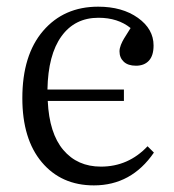

<svg xmlns="http://www.w3.org/2000/svg" viewBox="-20 -541 520 575"><path d="M261.2 14.2Q163.6 14.2 105.2 -55.2Q46.9 -124.5 46.9 -247.1Q46.9 -376 109.1 -448.5Q171.4 -521 273.9 -521Q346.2 -521 393.1 -487.5Q439.9 -454.1 439.9 -404.8Q439.9 -374.5 426 -359.4Q412.1 -344.2 387.2 -344.2Q363.3 -344.2 350.6 -356.2Q337.9 -368.2 337.9 -387.2Q337.9 -396 342 -406.5Q346.2 -417 351.6 -425.8Q356.9 -434.6 371.1 -457Q333 -487.8 274.9 -487.8Q204.1 -487.8 164.1 -432.4Q124 -377 122.1 -272.9H351.1V-238.8H123Q127.4 -141.6 169.7 -91.8Q211.9 -42 282.2 -42Q364.3 -42 421.9 -103L440.9 -84Q373.5 14.2 261.2 14.2Z"/></svg>

Font: Literata Light
Style: Regular
Weight: 300
Designer: Latin by Veronika Burian and Jose Scaglione. Greek by Irene Vlachou. Cyrillic by Vera Evstafieva.
Foundry: TypeTogether
Version: Version 3.021